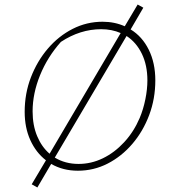

<svg xmlns="http://www.w3.org/2000/svg" viewBox="-20 -747 762 848"><path d="M324 7Q258 7 206 -23L145 81L120 67L183 -39Q139 -73 114 -128Q89 -183 89 -253Q89 -334 116.5 -405.5Q144 -477 191.5 -532.5Q239 -588 301 -619.5Q363 -651 433 -651Q486 -651 531 -631L588 -727L613 -713L557 -617Q608 -586 637 -527.5Q666 -469 666 -392Q666 -311 639 -239Q612 -167 564.5 -111.5Q517 -56 455.5 -24.5Q394 7 324 7ZM124 -255Q124 -194 144 -146Q164 -98 199 -68L513 -601Q474 -618 427 -618Q334 -618 249 -562Q190 -496 157 -415Q124 -334 124 -255ZM327 -23Q383 -23 434.5 -48Q486 -73 528.5 -119Q571 -165 597 -226Q613 -264 622 -308.5Q631 -353 631 -392Q631 -459 606.5 -509.5Q582 -560 539 -588L222 -51Q268 -23 327 -23Z"/></svg>

Font: Piazzolla SC Thin
Style: Italic
Weight: 100
Italic angle: -11.3°
Designer: Juan Pablo del Peral
Foundry: Huerta Tipografica
Version: Version 1.330